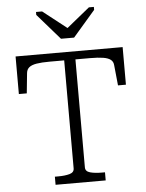

<svg xmlns="http://www.w3.org/2000/svg" viewBox="-61 -989 791 1038"><g transform="rotate(-5 334.0 -470.0)"><path d="M296 -784H367L488 -924V-940H461L312 -819L360 -820L207 -940H174V-924ZM303 -80V-666H224Q180 -666 153 -661.5Q126 -657 112.5 -646Q99 -635 97 -615L86 -506H43V-710H624V-506H581L570 -615Q569 -635 555.5 -646Q542 -657 514.5 -661.5Q487 -666 443 -666H364V-80Q364 -58 389.5 -51Q415 -44 452 -44H470V0H198V-44H216Q253 -44 278 -51Q303 -58 303 -80Z"/></g></svg>

Font: Roboto Serif 20pt ExtraLight
Style: Regular
Weight: 250
Version: Version 1.008